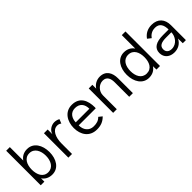

<svg xmlns="http://www.w3.org/2000/svg" viewBox="172 -1696 2712 2712"><g transform="rotate(-45 1527.5 -340.0)"><path d="M308.6 9.8C435.5 9.8 504.4 -105 504.4 -244.1C504.4 -383.3 435.5 -499 308.1 -499C236.8 -499 188 -466.8 156.7 -421.4V-689.9H84V0H156.7V-66.4C188 -20.5 237.3 9.8 308.6 9.8ZM289.6 -54.2C191.4 -54.2 150.4 -144.5 150.4 -244.1C150.4 -342.8 191.4 -434.6 289.6 -434.6C387.7 -434.6 431.6 -342.8 431.6 -244.1C431.6 -144.5 387.7 -54.2 289.6 -54.2Z M636.2 0H709.5V-207.5C709.5 -330.6 754.9 -432.6 844.2 -432.6C864.7 -432.6 888.2 -426.8 906.2 -410.6L931.6 -472.7C910.6 -487.8 874 -495.1 849.1 -495.1C793 -495.1 726.6 -457.5 710.4 -393.1V-487.8H636.2Z M1204.6 5.9C1282.7 5.9 1337.9 -15.6 1391.6 -69.3L1341.8 -109.4C1303.7 -69.3 1261.7 -58.6 1203.6 -58.6C1109.4 -58.6 1061 -132.8 1062 -219.2H1401.9C1401.9 -219.2 1404.3 -231.9 1404.3 -237.8C1404.3 -370.6 1356 -494.1 1196.3 -494.1C1056.2 -494.1 985.4 -372.1 985.4 -241.2C985.4 -108.4 1057.1 5.9 1204.6 5.9ZM1062 -278.8C1065.4 -361.3 1107.9 -429.2 1196.3 -429.2C1290 -429.2 1335 -367.2 1334.5 -278.8Z M1530.8 0H1603.5V-277.3C1603.5 -356.9 1669.4 -426.8 1748 -426.8C1832.5 -426.8 1851.6 -355.5 1851.6 -289.1V0H1924.8V-296.4C1924.8 -404.8 1878.4 -496.1 1756.8 -496.1C1694.3 -496.1 1634.8 -462.4 1603.5 -411.1V-487.8H1530.8Z M2393.6 -689.9V-421.4C2361.3 -468.3 2312 -498 2241.2 -498C2116.7 -498 2045.9 -383.8 2045.9 -244.1C2045.9 -105 2116.7 9.8 2241.7 9.8C2314.9 9.8 2362.3 -21.5 2394 -67.9L2395.5 0H2466.8V-689.9ZM2260.3 -56.6C2162.1 -56.6 2120.1 -144.5 2120.1 -244.1C2120.1 -342.8 2162.1 -430.7 2260.3 -430.7C2359.9 -430.7 2399.9 -342.8 2399.9 -244.1C2399.9 -144 2359.9 -56.6 2260.3 -56.6Z M2749 9.8C2818.4 9.8 2884.8 -21 2920.4 -94.2L2921.9 0H2983.9V-299.3C2983.9 -418 2917 -496.1 2793 -496.1C2712.4 -496.1 2652.3 -462.9 2608.9 -402.3L2662.1 -360.8C2685.5 -394.5 2727.5 -432.6 2797.4 -432.6C2885.7 -432.6 2917 -370.6 2917 -278.8H2805.2C2667 -278.8 2589.4 -233.4 2589.4 -135.7C2589.4 -43.9 2657.2 9.8 2749 9.8ZM2757.3 -51.8C2706.5 -51.8 2665 -75.7 2665 -133.8C2665 -198.7 2715.8 -223.6 2812.5 -223.6H2917C2917 -145 2857.4 -51.8 2757.3 -51.8Z"/></g></svg>

Font: HK Grotesk
Style: Regular
Weight: 400
Designer: Alfredo Marco Pradil and Stefan Peev
Foundry: Hanken Design Co.
Version: Version 1.045;PS 001.045;hotconv 1.0.88;makeotf.lib2.5.64775